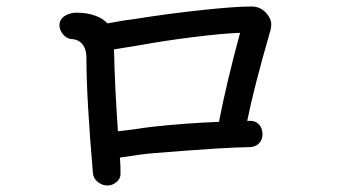

<svg xmlns="http://www.w3.org/2000/svg" viewBox="-20 -632 1040 591"><path d="M810 -530Q762 -364 741 -260H751Q767 -260 777.5 -248.5Q788 -237 788 -218Q788 -202 777 -190.5Q766 -179 746 -179Q683 -179 458 -161Q426 -159 349 -147L350 -133Q351 -119 351 -96Q351 -82 338.5 -71.5Q326 -61 310 -61Q295 -61 281 -72Q267 -83 266 -100Q246 -330 246 -455Q246 -480 234 -495.5Q222 -511 198 -512Q184 -514 173.5 -527Q163 -540 163 -554Q163 -573 179.5 -583Q196 -593 215 -593Q246 -593 271 -584.5Q296 -576 311 -560Q357 -569 398 -574Q498 -590 601 -601Q704 -612 754 -612Q779 -612 796 -595.5Q813 -579 815 -559Q815 -544 810 -530ZM654 -257Q678 -380 719 -531Q664 -529 576 -518Q488 -507 411 -493L331 -480Q333 -370 343 -228Q398 -234 427 -239L451 -242Q554 -253 654 -257Z"/></svg>

Font: Tsukimi Rounded Medium
Style: Regular
Weight: 500
Designer: Takashi Funayama
Foundry: Takashi Funayama
Version: Version 1.032; ttfautohint (v1.8.3)